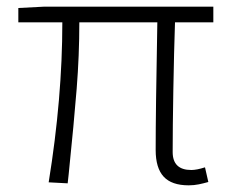

<svg xmlns="http://www.w3.org/2000/svg" viewBox="-20 -547 696 576"><path d="M447 -97Q447 -213 452 -480H218Q218 -381 210 -280.5Q202 -180 186 -24L183 3L126 0Q167 -253 167 -480H35V-523L112 -527H620V-480H505Q502 -393 500 -277Q498 -161 498 -91Q498 -37 554 -37Q570 -37 595 -45L605 -1Q591 3 576.5 6Q562 9 546 9Q495 9 471 -17Q447 -43 447 -97Z"/></svg>

Font: Nebula Sans Light
Style: Regular
Weight: 300
Designer: Paul D. Hunt for Adobe (as Source Sans)
Foundry: Nebula Entertainment & Broadcasting LLC
Version: Version 1.010